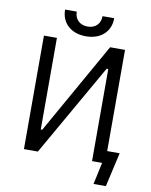

<svg xmlns="http://www.w3.org/2000/svg" viewBox="-106 -955 917 1166"><g transform="rotate(10 352.5 -371.5)"><path d="M199 -878C199 -795 259 -740 351 -740C443 -740 502 -795 502 -878H430C430 -831 399 -800 351 -800C303 -800 271 -831 271 -878ZM100 0H186L510 -568H520V0H582L553 135H629L677 -76H600V-700H508L189 -135H180V-700H100Z"/></g></svg>

Font: Fixel Text Regular
Style: Regular
Weight: 400
Width: 4
Designer: AlfaBravo + MacPaw
Foundry: Kyrylo Tkachov, Marchela Mozhyna, Serhii Makarenko, Maria Weinstein, Zakhar Kryvoshyya
Version: Version 1.211